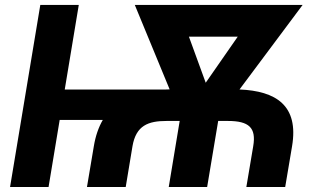

<svg xmlns="http://www.w3.org/2000/svg" viewBox="-20 -747 1269 767"><path d="M294.7 -727.3H141L20.2 0H174L218.4 -267.8H390.6C373.6 -238.3 361.5 -203.5 354.8 -162.6L327.4 0H482.2L509.2 -162.6C523.4 -246.1 572.4 -263.8 645.6 -263.8H697.8L654.1 0H807.5L851.6 -263.8H890.3C974.4 -263.8 1004.3 -237.2 991.5 -162.6L964.1 0H1119.3L1146.7 -162.6C1174.4 -326.3 1082 -383.5 936.8 -389.6L1188.9 -727.3H518.5L657.7 -389.9C650.2 -389.9 642.8 -389.6 635.7 -389.2H238.6ZM734.7 -600.5H929.7L801.8 -416.5Z"/></svg>

Font: Magic Ui Pro
Style: Bold Italic
Weight: 700
Italic angle: -9.39999°
Designer: Stefan Endress, Andreas Faust
Version: Version 1.000;FEAKit 1.0